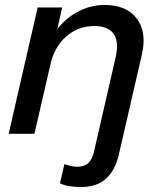

<svg xmlns="http://www.w3.org/2000/svg" viewBox="-20 -540 646 775"><path d="M305 215Q288 215 264.5 212Q241 209 222 200L240 122Q248 126 263 129.5Q278 133 292 133Q321 133 336.5 118Q352 103 359 74L447 -310Q461 -372 438.5 -403.5Q416 -435 361 -435Q296 -435 248 -393.5Q200 -352 183 -279L198 -403Q233 -458 287.5 -489Q342 -520 402 -520Q491 -520 532.5 -464.5Q574 -409 552 -317L459 87Q444 149 407 182Q370 215 305 215ZM15 0 132 -510H231L204 -390H209L119 0Z"/></svg>

Font: Instrument Sans Medium
Style: Italic
Weight: 500
Italic angle: -13°
Designer: Rodrigo Fuenzalida
Foundry: fragTYPE
Version: Version 1.000;gftools[0.9.28]